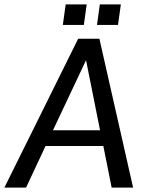

<svg xmlns="http://www.w3.org/2000/svg" viewBox="-50 -857 676 877"><path d="M-30 0H69L158 -190H422L460 0H558L404 -680H307ZM393 -743H489L502 -837H406ZM237 -743H333L346 -837H250ZM192 -262 343 -582 407 -262Z"/></svg>

Font: Ronzino Oblique
Style: Italic
Weight: 400
Italic angle: -8°
Designer: Nunzio Mazzaferro
Foundry: Collletttivo
Version: Version 1.000;Glyphs 3.3 (3337)